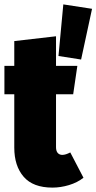

<svg xmlns="http://www.w3.org/2000/svg" viewBox="-25 -834 439 874"><path d="M394 -793.9 344.2 -563 241.2 -579.1 263.2 -814ZM258.8 -128.9Q273.4 -128.9 294.9 -140.1L355 -24.9Q327.1 -2.9 289.1 8.5Q251 20 213.9 20Q125.5 20 82.8 -29.3Q40 -78.6 40 -162.1V-404.8H-4.9V-534.2H40V-647L230 -668.9V-534.2H327.1L308.1 -404.8H230V-164.1Q230 -146.5 237.8 -137.7Q245.6 -128.9 258.8 -128.9Z"/></svg>

Font: Fira Sans Compressed Heavy
Style: Regular
Weight: 900
Width: 1
Designer: Carrois Corporate & Edenspiekermann AG
Foundry: Carrois Corporate GbR & Edenspiekermann AG
Version: Version 4.203;PS 004.203;hotconv 1.0.88;makeotf.lib2.5.64775